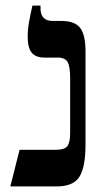

<svg xmlns="http://www.w3.org/2000/svg" viewBox="-20 -667 377 687"><path d="M17 0 50 -131H179Q211 -131 221 -144Q231 -157 231 -192V-388Q231 -429 222 -445Q213 -461 186 -461H139Q108 -461 93.5 -478.5Q79 -496 79 -536Q79 -560 83 -583.5Q87 -607 96 -647H125V-637Q125 -592 169 -592H200Q248 -592 267 -567Q286 -542 286 -482V-149Q286 -70 264.5 -35Q243 0 183 0Z"/></svg>

Font: Noto Serif Hebrew SemiCondensed SemiBold
Style: Regular
Weight: 600
Width: 4
Designer: Monotype Design Team
Foundry: Monotype Imaging Inc.
Version: Version 2.004; ttfautohint (v1.8.4.7-5d5b)